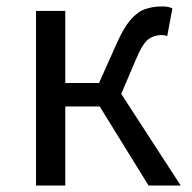

<svg xmlns="http://www.w3.org/2000/svg" viewBox="-20 -577 596 597"><path d="M92 0V-543H183V-319H288L342 -440Q364 -490 385.5 -515Q407 -540 431 -548.5Q455 -557 484 -557Q504 -557 516 -551L500 -465Q491 -468 482 -468Q460 -468 442 -455.5Q424 -443 403 -393L357 -285L542 0H442L290 -246H183V0Z"/></svg>

Font: Chiron Sans HK TT
Style: Regular
Weight: 400
Designer: Ryoko NISHIZUKA 西塚涼子 (kana, bopomofo & ideographs); Paul D. Hunt (Latin, Greek & Cyrillic); Sandoll Communications 산돌커뮤니
Foundry: Adobe
Version: Version 2.022;hotconv 1.0.109;makeotfexe 2.5.65596